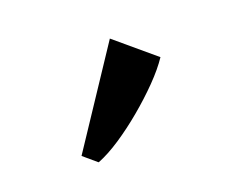

<svg xmlns="http://www.w3.org/2000/svg" viewBox="-55 -919 509 417"><g transform="rotate(-20 199.0 -711.0)"><path d="M112 -589 82 -614.5 227 -833 316.5 -757.5Q301.5 -735 276.8 -709.8Q252 -684.5 223.2 -660.5Q194.5 -636.5 165.8 -617.5Q137 -598.5 113 -589Z"/></g></svg>

Font: Merriweather 96pt
Style: Bold
Weight: 700
Version: Version 2.100